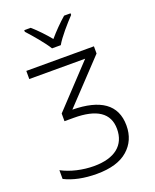

<svg xmlns="http://www.w3.org/2000/svg" viewBox="-172 -1043 925 1149"><g transform="rotate(-20 290.5 -468.5)"><path d="M301.8 -788.1C325.7 -831.1 384.8 -897.9 421.9 -937V-947.3H380.9C345.2 -916.5 304.7 -875.5 272.9 -837.9C242.2 -875.5 203.6 -916.5 168 -947.3H127V-937C162.6 -897.9 220.2 -831.1 246.1 -788.1ZM55.2 -713.9V-662.1H411.1L167 -401.9V-353H226.1C371.1 -353 446.8 -304.2 446.8 -202.1C446.8 -99.1 375 -40 242.2 -40C171.4 -40 95.2 -57.1 38.1 -87.9V-32.2C92.8 -4.4 162.1 9.8 242.2 9.8C329.6 9.8 395.5 -9.8 439.9 -48.8C484.4 -87.4 506.8 -138.7 506.8 -202.1C506.8 -336.9 411.1 -399.4 234.9 -401.9L485.8 -668V-713.9Z"/></g></svg>

Font: Noto Reveo Sans
Style: Regular
Weight: 300
Designer: Monotype Design Team
Foundry: Monotype Imaging Inc.
Version: Version 2.007